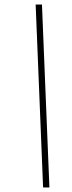

<svg xmlns="http://www.w3.org/2000/svg" viewBox="-20 -749 321 851"><path d="M171 82 138 -729H166L199 82Z"/></svg>

Font: Hubot Sans Condensed ExtraLight
Style: Italic
Weight: 200
Width: 3
Italic angle: -12.0243°
Designer: Deni Anggara
Foundry: GitHub, Inc., Subsidiary of Microsoft Corporation
Version: Version 2.000